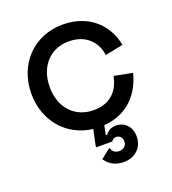

<svg xmlns="http://www.w3.org/2000/svg" viewBox="-132 -610 828 923"><g transform="rotate(-20 282.0 -149.0)"><path d="M532 -176 439 -194C426 -131 388 -72 294 -72C198 -72 132 -142 132 -248C132 -354 198 -424 292 -424C379 -424 430 -370 438 -301L530 -320C510 -429 424 -510 292 -510C146 -510 38 -400 38 -248C38 -108 130 -3 260 12L243 92V100H326C330 91 338 86 350 86C367 86 380 99 380 119C380 143 362 155 342 155C318 155 308 142 301 124L251 164C266 185 292 212 345 212C401 212 444 175 444 116C444 70 414 34 367 34C341 34 324 45 314 61H306L316 13C446 4 511 -88 532 -176Z"/></g></svg>

Font: Space Text Medium
Style: Regular
Weight: 500
Designer: Florian Karsten (Space Text), Colophon Foundry (Space Mono)
Foundry: Florian Karsten
Version: Version 1.003;PS 001.003;hotconv 1.0.88;makeotf.lib2.5.64775